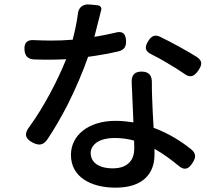

<svg xmlns="http://www.w3.org/2000/svg" viewBox="-20 -815 1020 885"><path d="M755 -522C781 -507 806 -491 828 -476C856 -455 874 -461 894 -490C912 -516 914 -534 888 -552C866 -566 839 -581 811 -597C780 -614 748 -631 719 -645C695 -657 679 -650 664 -627C646 -599 647 -580 677 -565C702 -553 729 -538 755 -522ZM428 -160C447 -172 475 -179 507 -179C539 -179 569 -175 598 -167L599 -133C599 -107 593 -83 577 -67C562 -50 537 -39 500 -39C433 -39 398 -68 398 -110C398 -130 409 -147 428 -160ZM684 -298 681 -371C680 -393 680 -413 680 -434C681 -467 666 -485 633 -485C600 -485 586 -469 587 -436L590 -368L595 -251C568 -255 541 -258 512 -258C390 -258 307 -193 307 -101C307 1 399 50 513 50C642 50 692 -18 692 -101V-129C733 -106 770 -78 802 -52C829 -28 849 -34 868 -65C884 -90 884 -108 861 -127C815 -164 756 -201 688 -226ZM292 -333C329 -407 362 -484 386 -553C438 -560 487 -569 529 -579C553 -586 562 -601 561 -626C560 -661 544 -674 510 -664C479 -657 447 -650 415 -645C427 -691 438 -737 447 -771C449 -780 442 -790 427 -791L397 -794H394C363 -798 341 -780 339 -751C334 -712 325 -671 315 -632C280 -629 246 -628 214 -628C190 -628 163 -629 138 -630C105 -633 90 -617 93 -584C95 -556 110 -542 138 -541C163 -540 189 -540 214 -540C237 -540 261 -541 285 -542C247 -447 183 -323 115 -230C90 -198 96 -175 132 -157C160 -143 180 -146 198 -172C230 -219 262 -275 292 -333Z"/></svg>

Font: GenSenRounded2 TW M
Style: Regular
Weight: 500
Version: Version 2.100;PS 2.1;hotconv 16.6.51;makeotf.lib2.5.65220 DE